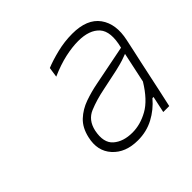

<svg xmlns="http://www.w3.org/2000/svg" viewBox="-108 -837 614 614"><g transform="rotate(-45 199.5 -530.0)"><path d="M194 -335Q138 -335 107.5 -368.8Q77 -402.5 89 -454Q97 -489.5 118.5 -509.5Q140 -529.5 169 -539.8Q198 -550 229 -556L365 -583Q380 -643 356.8 -669Q333.5 -695 283 -695Q256 -695 223.2 -687.8Q190.5 -680.5 153 -664L158 -698Q182 -708 216.5 -716.5Q251 -725 286 -725Q353 -725 380.8 -686.5Q408.5 -648 395 -587Q391.5 -570 386.5 -547.2Q381.5 -524.5 377 -504L365 -448Q360 -424 354.8 -400.2Q349.5 -376.5 342 -342H315L327 -398H322Q298 -369.5 265.5 -352.2Q233 -335 194 -335ZM199 -365Q235 -365 270.5 -384.8Q306 -404.5 338 -457L360 -560Q350 -556 337.8 -552Q325.5 -548 301.8 -542.5Q278 -537 233 -528Q192.5 -520 160 -506.5Q127.5 -493 119 -454Q109.5 -407 133.8 -386Q158 -365 199 -365Z"/></g></svg>

Font: Commissioner Thin
Style: Italic
Weight: 100
Italic angle: -12°
Designer: Kostas Bartsokas
Foundry: Kostas Bartsokas
Version: Version 1.000; ttfautohint (v1.8.3)